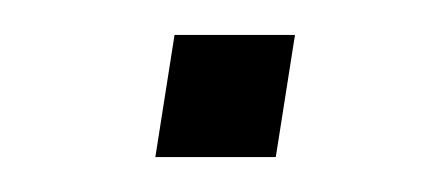

<svg xmlns="http://www.w3.org/2000/svg" viewBox="-20 -320 251 110"><path d="M69 -230 80 -300H149L138 -230Z"/></svg>

Font: Nunito Sans 12pt ExtraLight 12pt ExtraLight
Style: Italic
Weight: 250
Italic angle: -9°
Version: Version 3.101;gftools[0.9.27]